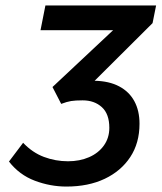

<svg xmlns="http://www.w3.org/2000/svg" viewBox="-20 -674 594 706"><path d="M224 12Q165 12 108 -9.5Q51 -31 13 -80L65 -149Q99 -113 141.5 -97Q184 -81 230 -81Q273 -81 307.5 -96Q342 -111 362 -139Q382 -167 382 -204Q382 -255 354.5 -280Q327 -305 284 -305Q257 -305 241.5 -302.5Q226 -300 205 -292L173 -354L396 -563H129L147 -654H554L541 -589L328 -377Q381 -376 418 -356.5Q455 -337 474 -302Q493 -267 493 -219Q493 -148 459 -96.5Q425 -45 365 -16.5Q305 12 224 12Z"/></svg>

Font: Source Sans 3 ExtraLight SemiBold
Style: Italic
Weight: 600
Italic angle: -11°
Version: Version 3.052;hotconv 1.1.0;makeotfexe 2.6.0